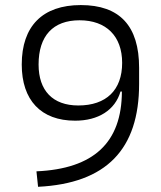

<svg xmlns="http://www.w3.org/2000/svg" viewBox="-20 -716 626 746"><path d="M272 -247.1C361.8 -247.1 427.2 -288.1 448.2 -360.4H453.6C453.1 -162.1 344.2 -60.1 121.6 -50.3L127.9 9.8C393.1 -3.4 520.5 -135.7 520.5 -390.1V-452.6C520.5 -615.2 445.3 -696.3 293.9 -696.3C145.5 -696.3 64.5 -614.7 64.5 -465.3C64.5 -326.7 139.2 -247.1 272 -247.1ZM284.2 -306.2C185.1 -306.2 129.9 -363.8 129.9 -465.3C129.9 -576.7 186 -637.2 289.1 -637.2C392.6 -637.2 454.6 -575.7 454.6 -471.7C454.6 -366.2 393.1 -306.2 284.2 -306.2Z"/></svg>

Font: Cascadia Mono NF Light
Style: Regular
Weight: 300
Monospace: yes
Designer: Aaron Bell
Foundry: Saja Typeworks
Version: Version 2404.023